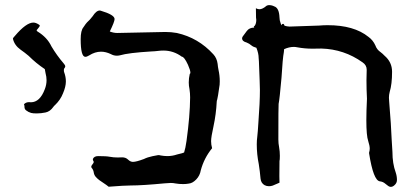

<svg xmlns="http://www.w3.org/2000/svg" viewBox="-20 -725 1619 747"><path d="M122.6 -283.7Q108.4 -283.7 101.1 -285.6Q90.3 -288.6 81.1 -295.9Q75.2 -300.8 75.2 -309.1V-311Q75.2 -314.9 73.2 -319.3Q80.6 -327.6 93.3 -327.6L100.1 -327.1Q135.3 -327.1 154.3 -377.9Q161.1 -395 161.1 -413.1Q161.1 -426.3 157.2 -440.4Q156.2 -444.8 155.3 -450.7L154.3 -456.1Q120.1 -479 91.3 -507.8Q76.2 -520.5 60.1 -531.7Q36.1 -548.8 30.3 -574.2Q30.3 -577.6 38.1 -585.4Q82 -637.2 109.9 -637.2Q119.1 -637.2 130.4 -629.9Q134.8 -627.9 134.8 -624.5Q134.8 -622.1 126 -611.8L122.1 -607.4Q123.5 -606 124.3 -604.2Q125 -602.5 126.5 -602.1Q163.6 -579.6 180.2 -544.4Q200.7 -509.8 227.5 -478.5Q233.9 -471.7 233.9 -466.3Q233.9 -463.4 229.5 -458Q228.5 -455.6 228.5 -451.7Q228.5 -446.8 229.5 -444.3Q236.3 -426.3 236.3 -408.2Q236.3 -387.7 225.1 -361.8Q215.3 -336.4 193.8 -315.9Q190.4 -313.5 187.5 -309.1Q174.8 -291 157.2 -287.4Q139.6 -283.7 122.6 -283.7Z M402.8 1.5 393.1 -5.9Q379.4 -14.6 366.7 -23.9Q359.4 -29.3 352.8 -36.6Q346.2 -43.9 344.7 -54.2Q343.3 -64.5 336.4 -72.3Q335 -74.2 335 -76.2Q335 -80.1 339.8 -85.7Q344.7 -91.3 344.7 -94.7Q344.7 -97.2 343 -99.1Q341.3 -101.1 341.3 -106.4Q346.2 -117.7 361.8 -117.7Q393.6 -117.7 407.5 -115Q421.4 -112.3 438 -112.3L455.6 -112.8Q469.2 -112.8 478.3 -104Q487.3 -95.2 497.1 -95.2Q510.3 -95.2 540 -106.4Q553.7 -113.3 573.5 -117.4Q593.3 -121.6 595.7 -121.6Q600.6 -121.6 605.5 -120.1Q618.7 -117.7 631.3 -117.7Q650.4 -117.7 668.9 -124Q674.8 -126 681.6 -127.2Q688.5 -128.4 696.3 -131.8Q701.7 -148.4 705.6 -176.3Q719.2 -274.4 719.7 -346.2Q719.7 -362.3 717.3 -377.9Q714.4 -391.1 714.4 -404.3Q714.4 -420.9 718.3 -437.5Q720.7 -438 720.7 -442.4Q720.7 -451.7 711.4 -472.7Q696.8 -504.4 687.5 -504.4Q655.3 -528.3 615.7 -528.3Q605.5 -528.3 594.5 -526.9Q583.5 -525.4 569.3 -524.9Q479.5 -519.5 446.8 -509.8Q440.4 -508.3 434.6 -508.3Q422.4 -508.3 411.1 -514.6Q391.6 -523.9 373 -523.9Q349.6 -523.9 326.7 -509.3Q317.9 -503.9 312 -503.9Q293.9 -503.9 293.9 -572.8Q293.9 -606.4 304.7 -619.1Q314 -633.3 318.4 -637.7Q328.6 -646.5 340.3 -661.6Q354.5 -684.1 368.2 -684.1L371.1 -683.6Q425.8 -667.5 425.8 -650.9Q425.8 -640.6 407.2 -602.5Q421.9 -596.7 436 -596.7L623.5 -600.6Q646 -600.6 668 -596.7Q751.5 -578.1 810.1 -513.7Q823.7 -499 826.7 -476.6Q827.6 -465.3 830.1 -453.1Q835 -431.2 835 -408.7L834.5 -395.5Q827.1 -343.3 825.2 -338.1Q823.2 -333 823.2 -329.1Q820.8 -280.8 810.5 -232.9Q801.3 -191.9 801.3 -175.8Q801.3 -162.1 805.2 -148.4Q773.9 -109.9 761.2 -62.5Q757.8 -42 743.7 -27.1Q729.5 -12.2 714.4 -10.7Q703.6 -8.8 692.9 -8.8Q676.3 -8.8 663.1 -11.2Q653.8 -13.2 644.5 -13.2Q636.7 -13.2 620.6 -11.7Q533.7 -3.4 489.3 -3.4Q464.4 -3.4 402.8 1.5Z M1500.5 2Q1494.1 2 1487.3 -3.9L1479 -10.3Q1470.2 -18.1 1458 -19.5Q1432.6 -22.5 1416 -128.4V-131.3Q1418.5 -139.6 1418.5 -147Q1418.5 -157.7 1412.6 -176.3Q1405.3 -196.8 1405.3 -257.3Q1405.3 -292.5 1407.7 -340.8Q1405.8 -376.5 1405.8 -412.6L1406.7 -453.6Q1406.7 -471.7 1390.6 -482.4Q1318.8 -533.7 1230.5 -536.1L1195.3 -535.6Q1165.5 -535.6 1136.2 -541Q1129.9 -542.5 1123 -542.5Q1105 -542.5 1085.4 -533.7L1084.5 -522.9Q1079.6 -497.6 1075.2 -422.4Q1067.9 -339.8 1064 -320.8Q1063 -315.4 1063 -182.1Q1063 -167 1065.9 -152.3Q1068.8 -135.7 1068.8 -119.1Q1068.8 -102.1 1067.4 -98.6Q1066.9 -79.6 1066.9 -40Q1067.4 -27.3 1067.4 -14.2L1041 -2.9Q1033.7 -0.5 1026.4 -0.5Q1017.6 -0.5 1009.8 -4.4Q995.6 -12.2 993.7 -29.8Q991.2 -58.6 986.8 -86.4Q979 -125 979 -163.6Q979 -179.2 981 -193.8Q982.9 -208.5 985.4 -250Q991.2 -326.2 991.2 -375Q991.2 -391.6 987.3 -486.8Q986.3 -493.2 986.3 -499.5Q986.3 -517.1 977.5 -539.1Q964.8 -542.5 957.5 -548.8Q950.2 -555.2 939.5 -559.6Q921.9 -564 921.9 -576.2Q921.9 -581.5 931.6 -592.8L939.9 -604Q949.7 -617.7 969.7 -617.7Q967.3 -619.1 967.3 -620.6Q967.3 -622.1 971.2 -625Q977.1 -633.3 977.1 -647.9Q977.1 -652.3 976.1 -656.7Q975.6 -672.9 975.6 -692.9Q982.9 -689 989.3 -689Q1001.5 -689 1017.1 -702.6Q1022 -705.1 1026.4 -705.1Q1037.6 -705.1 1046.9 -700.2Q1065.9 -694.3 1067.4 -657.2Q1067.4 -646 1071.8 -634.8Q1073.2 -631.3 1074 -628.9Q1074.7 -626.5 1075.2 -626.5Q1075.7 -626.5 1075.7 -627.9Q1076.7 -631.8 1079.6 -631.8L1081.1 -632.3Q1085 -632.3 1086.9 -625Q1095.7 -622.1 1106.4 -621.6L1221.2 -625.5Q1238.3 -627 1254.9 -627Q1357.4 -627 1413.6 -581.5Q1431.2 -568.8 1440.4 -548.3Q1446.3 -531.7 1460.9 -522Q1468.8 -516.1 1476.1 -508.3Q1505.4 -483.4 1505.4 -445.8Q1505.4 -397.5 1496.1 -367.2Q1493.2 -356 1493.2 -344.7Q1493.2 -337.9 1494.1 -330.1Q1502 -234.4 1503.9 -181.2Q1504.9 -157.7 1506.8 -134.3Q1506.8 -88.9 1519.5 -54.2Q1524.4 -39.6 1524.4 -24.9Q1524.4 -12.7 1514.6 -4.4Q1507.8 2 1500.5 2Z"/></svg>

Font: Kurland
Style: Regular
Weight: 400
Designer: GGBot
Version: 0.22